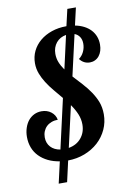

<svg xmlns="http://www.w3.org/2000/svg" viewBox="-106 -926 761 1132"><g transform="rotate(-10 274.0 -360.0)"><path d="M180.2 14.6Q142.6 8.8 111.8 -6.1Q81.1 -21 59.1 -43.5Q37.1 -65.9 25.6 -95.7Q14.2 -125.5 14.2 -160.2Q14.2 -189 22.5 -214.1Q30.8 -239.3 45.4 -257.3Q60.5 -275.4 80.8 -285.2Q101.1 -294.9 125 -294.9Q158.2 -294.9 181.9 -276.6Q205.6 -258.3 210.9 -229Q190.4 -229 172.9 -222.4Q155.3 -215.8 143.1 -204.1Q130.9 -192.4 124 -175.8Q117.2 -159.2 117.2 -140.1Q117.2 -105 138.2 -82Q159.2 -59.1 195.8 -53.2L263.2 -350.1L218.8 -403.3Q168.5 -462.9 147.9 -516.6Q136.2 -546.9 136.2 -580.1Q136.2 -619.1 152.3 -652.6Q168.5 -686 198.2 -710.9Q228 -735.8 268.3 -749.5Q308.6 -763.2 355 -763.2H356.9L379.9 -862.8H431.2L407.2 -758.3Q465.8 -746.6 499.5 -711.4Q533.2 -674.8 533.2 -623Q533.2 -581.5 512.2 -555.2Q502 -542.5 487.5 -535.6Q473.1 -528.8 457 -528.8Q419.4 -528.8 396 -560.1Q415 -573.7 426 -596.4Q437 -619.1 437 -645Q437 -668.5 426.3 -685.3Q415.5 -702.1 396 -709.5L340.3 -465.3L355.5 -448.7Q388.7 -412.6 389.6 -411.6Q447.3 -349.1 470.7 -289.6Q483.9 -255.4 483.9 -213.9Q483.9 -166 464.6 -123.8Q445.3 -81.5 410.6 -49.8Q375.5 -18.1 328.9 -0.2Q282.2 17.6 229.5 18.1L201.2 143.1H150.9ZM345.7 -712.9Q309.1 -707 286.6 -680.2Q264.2 -652.3 264.2 -613.8Q264.2 -587.4 273.4 -563.5Q282.7 -539.6 300.8 -514.2ZM320.8 -95.2Q349.1 -128.9 349.1 -176.8Q349.1 -208.5 336.9 -238.3Q324.7 -268.1 302.2 -300.3L246.1 -54.2Q293.5 -62.5 320.8 -95.2Z"/></g></svg>

Font: Pattaya
Style: Regular
Weight: 400
Designer: Pablo Impallari / Thai characters Designed by Thanarat Vachiruckul and Suppakit Chalermlarp
Foundry: Pablo Impallari
Version: Version 2.001